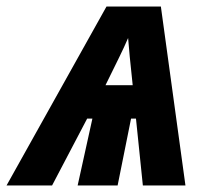

<svg xmlns="http://www.w3.org/2000/svg" viewBox="-80 -566 640 586"><path d="M-60 0 245 -546H411L486 0H356L335 -204H320L279 0H157L202 -204H186L79 0ZM325 -306Q319 -360 316 -393Q313 -426 311 -450Q299 -422 283.5 -390.5Q268 -359 242 -306Z"/></svg>

Font: Noto Sans SemiCondensed
Style: Bold Italic
Weight: 700
Width: 4
Italic angle: -12°
Designer: Monotype Design Team
Foundry: Monotype Imaging Inc.
Version: Version 2.013; ttfautohint (v1.8.4.7-5d5b)